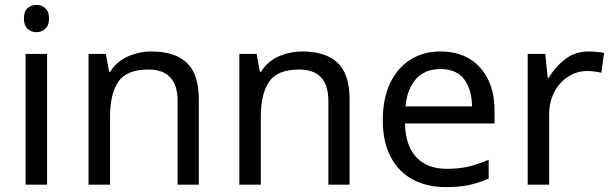

<svg xmlns="http://www.w3.org/2000/svg" viewBox="-20 -757 2511 787"><path d="M130 -737Q150 -737 165.5 -723.5Q181 -710 181 -681Q181 -653 165.5 -639Q150 -625 130 -625Q108 -625 93 -639Q78 -653 78 -681Q78 -710 93 -723.5Q108 -737 130 -737ZM173 -536V0H85V-536Z M601 -546Q697 -546 746 -499.5Q795 -453 795 -349V0H708V-343Q708 -472 588 -472Q499 -472 465 -422Q431 -372 431 -278V0H343V-536H414L427 -463H432Q458 -505 504 -525.5Q550 -546 601 -546Z M1219 -546Q1315 -546 1364 -499.5Q1413 -453 1413 -349V0H1326V-343Q1326 -472 1206 -472Q1117 -472 1083 -422Q1049 -372 1049 -278V0H961V-536H1032L1045 -463H1050Q1076 -505 1122 -525.5Q1168 -546 1219 -546Z M1786 -546Q1855 -546 1904.5 -516Q1954 -486 1980.5 -431.5Q2007 -377 2007 -304V-251H1640Q1642 -160 1686.5 -112.5Q1731 -65 1811 -65Q1862 -65 1901.5 -74.5Q1941 -84 1983 -102V-25Q1942 -7 1902 1.5Q1862 10 1807 10Q1731 10 1672.5 -21Q1614 -52 1581.5 -113.5Q1549 -175 1549 -264Q1549 -352 1578.5 -415Q1608 -478 1661.5 -512Q1715 -546 1786 -546ZM1785 -474Q1722 -474 1685.5 -433.5Q1649 -393 1642 -321H1915Q1914 -389 1883 -431.5Q1852 -474 1785 -474Z M2393 -546Q2408 -546 2425.5 -544.5Q2443 -543 2456 -540L2445 -459Q2432 -462 2416.5 -464Q2401 -466 2387 -466Q2346 -466 2310 -443.5Q2274 -421 2252.5 -380.5Q2231 -340 2231 -286V0H2143V-536H2215L2225 -438H2229Q2255 -482 2296 -514Q2337 -546 2393 -546Z"/></svg>

Font: Noto Sans Living
Style: Regular
Weight: 400
Designer: Monotype Design Team
Foundry: Monotype Imaging Inc.
Version: Version 2.013; ttfautohint (v1.8.4.7-5d5b)